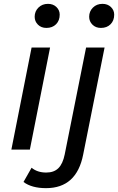

<svg xmlns="http://www.w3.org/2000/svg" viewBox="-20 -777 613 997"><path d="M39 0 144 -530H240L135 0ZM221 -632Q194 -632 177 -649Q160 -666 160 -690Q160 -718 179.5 -737.5Q199 -757 229 -757Q256 -757 273 -740.5Q290 -724 290 -701Q290 -670 271 -651Q252 -632 221 -632ZM219 200Q145 200 102 168L144 94Q174 119 220 119Q260 119 283 96.5Q306 74 316 25L427 -530H523L412 25Q378 200 219 200ZM504 -632Q477 -632 460 -649Q443 -666 443 -690Q443 -718 462.5 -737.5Q482 -757 512 -757Q539 -757 556 -740.5Q573 -724 573 -701Q573 -670 554 -651Q535 -632 504 -632Z"/></svg>

Font: Montserrat Medium
Style: Italic
Weight: 500
Italic angle: -11.3°
Designer: Julieta Ulanovsky
Foundry: Julieta Ulanovsky
Version: Version 9.000; ttfautohint (v1.8.4.7-5d5b)